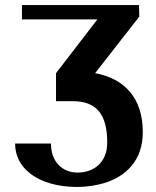

<svg xmlns="http://www.w3.org/2000/svg" viewBox="-20 -548 619 761"><path d="M40 21C40 51 48 77 62 99C100 158 181 193 287 193C325 193 360 187 392 178C478 152 546 89 546 -24C546 -161 472 -237 357 -258L532 -482L531 -528H67V-471H366L202 -258V-147H268C360 -147 405 -98 405 17C405 96 352 136 287 136C228 136 182 94 182 21Z"/></svg>

Font: Aerodynamic
Style: Regular
Weight: 500
Designer: Google
Version: Version 2.000980; 2014